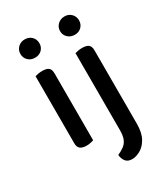

<svg xmlns="http://www.w3.org/2000/svg" viewBox="-210 -764 921 1053"><g transform="rotate(-30 250.5 -237.0)"><path d="M64 -611Q64 -635 81 -652Q98 -669 124 -669Q151 -669 167.5 -652Q184 -635 184 -611Q184 -586 167.5 -569.5Q151 -553 124 -553Q98 -553 81 -569.5Q64 -586 64 -611ZM75 -264H173V-2Q167 0 155 3Q143 6 128 6Q102 6 88.5 -4.5Q75 -15 75 -39ZM173 -215H75V-464Q81 -466 93.5 -468.5Q106 -471 121 -471Q148 -471 160.5 -461Q173 -451 173 -426ZM252 137Q276 126 293 113.5Q310 101 319 80Q328 59 328 23V-289H426V38Q426 97 406 131.5Q386 166 358.5 180.5Q331 195 308 195Q280 195 267 178Q254 161 252 137ZM315 -611Q315 -635 332.5 -652Q350 -669 376 -669Q402 -669 418.5 -652Q435 -635 435 -611Q435 -586 418.5 -569.5Q402 -553 376 -553Q350 -553 332.5 -569.5Q315 -586 315 -611ZM426 -206 328 -215V-464Q334 -466 346.5 -468.5Q359 -471 373 -471Q400 -471 413 -461Q426 -451 426 -426Z"/></g></svg>

Font: Baloo Tamma 2 Medium
Style: Regular
Weight: 500
Designer: Divya Kowshik, Shuchita Grover and Ek Type
Foundry: Ek Type
Version: Version 1.700